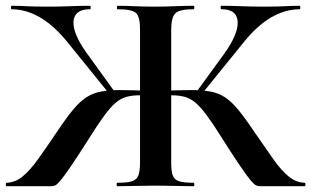

<svg xmlns="http://www.w3.org/2000/svg" viewBox="-32 -645 1078 665"><path d="M374 0Q372 0 372 -6Q372 -12 374 -12Q408 -12 424.5 -17Q441 -22 447 -37Q453 -52 453 -81V-544Q453 -587 439 -600Q425 -613 375 -613Q373 -613 373 -619Q373 -625 375 -625Q402 -625 434 -623.5Q466 -622 501 -622Q541 -622 576 -623.5Q611 -625 639 -625Q641 -625 641 -619Q641 -613 639 -613Q590 -613 575.5 -599Q561 -585 561 -542V-81Q561 -52 566.5 -37Q572 -22 589 -17Q606 -12 639 -12Q641 -12 641 -6Q641 0 639 0Q611 0 576 -1Q541 -2 501 -2Q466 -2 433 -1Q400 0 374 0ZM-9 0Q-12 0 -12 -6Q-12 -12 -9 -12Q21 -13 46.5 -34Q72 -55 100 -94Q128 -133 165 -188Q197 -236 221 -265Q245 -294 268 -308.5Q291 -323 318.5 -328Q346 -333 385 -333Q425 -333 494 -330L492 -312Q481 -313 471 -314Q461 -315 453 -315Q426 -315 406 -309.5Q386 -304 368.5 -289Q351 -274 329.5 -245Q308 -216 278 -168Q238 -105 214.5 -70.5Q191 -36 178.5 -21Q166 -6 159.5 -3Q153 0 145 0ZM349 -317 200 -501Q170 -538 138.5 -563Q107 -588 74 -600.5Q41 -613 8 -613Q6 -613 6 -619Q6 -625 8 -625Q33 -625 59.5 -623.5Q86 -622 132 -622Q173 -622 210 -623.5Q247 -625 280 -625Q282 -625 282 -619Q282 -613 280 -613Q243 -613 230 -593.5Q217 -574 226.5 -540Q236 -506 267 -463L366 -326ZM869 0Q862 0 855 -3Q848 -6 835.5 -21Q823 -36 799.5 -70.5Q776 -105 736 -168Q706 -216 684.5 -245Q663 -274 645.5 -289Q628 -304 608 -309.5Q588 -315 561 -315Q553 -315 543.5 -314Q534 -313 523 -312L522 -330Q588 -333 629 -333Q669 -333 696.5 -328Q724 -323 746.5 -308.5Q769 -294 793 -265Q817 -236 849 -188Q887 -133 914.5 -94Q942 -55 967.5 -34Q993 -13 1023 -12Q1026 -12 1026 -6Q1026 0 1023 0ZM665 -317 648 -326 744 -458Q776 -502 786.5 -537Q797 -572 784.5 -592.5Q772 -613 735 -613Q732 -613 732 -619Q732 -625 735 -625Q767 -625 804.5 -623.5Q842 -622 882 -622Q928 -622 954.5 -623.5Q981 -625 1006 -625Q1008 -625 1008 -619Q1008 -613 1006 -613Q973 -613 940 -600.5Q907 -588 875.5 -563Q844 -538 814 -501Z"/></svg>

Font: Cormorant Light
Style: Regular
Weight: 300
Designer: Christian Thalmann (Catharsis Fonts)
Foundry: Catharsis Fonts
Version: Version 4.000